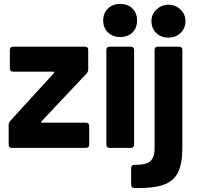

<svg xmlns="http://www.w3.org/2000/svg" viewBox="-20 -751 998 975"><path d="M24 -17V-116Q24 -128 32 -137L254 -380Q256 -383 255.5 -385Q255 -387 251 -387H47Q30 -387 30 -404V-497Q30 -514 47 -514H411Q428 -514 428 -497V-399Q428 -387 420 -378L191 -135Q189 -132 189.5 -130Q190 -128 194 -128H416Q433 -128 433 -111V-17Q433 0 416 0H41Q24 0 24 -17Z M504 -647Q504 -684 528 -707.5Q552 -731 590 -731Q629 -731 652.5 -708Q676 -685 676 -647Q676 -609 652.5 -586Q629 -563 590 -563Q552 -563 528 -586.5Q504 -610 504 -647ZM520 -17V-497Q520 -514 537 -514H644Q661 -514 661 -497V-17Q661 0 644 0H537Q520 0 520 -17ZM749 -644Q749 -679 775 -703Q801 -727 835 -727Q870 -727 896 -703Q922 -679 922 -644Q922 -608 897.5 -584Q873 -560 835 -560Q797 -560 773 -584Q749 -608 749 -644ZM646 187V102Q646 86 664 86Q720 87 742.5 68Q765 49 765 2V-497Q765 -514 782 -514H889Q906 -514 906 -497V0Q906 80 884 124.5Q862 169 810 187.5Q758 206 663 204Q646 204 646 187Z"/></svg>

Font: Barlow
Style: Bold
Weight: 700
Designer: Jeremy Tribby
Foundry: Jeremy Tribby
Version: Version 1.101 August 23, 2024